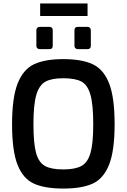

<svg xmlns="http://www.w3.org/2000/svg" viewBox="-20 -1088 735 1114"><path d="M50 -367Q50 -522 82.5 -604Q115 -686 178 -715.5Q241 -745 347 -745Q454 -745 517.5 -715.5Q581 -686 613 -604.5Q645 -523 645 -367Q645 -212 612.5 -131.5Q580 -51 517.5 -22.5Q455 6 347 6Q240 6 177 -22.5Q114 -51 82 -131.5Q50 -212 50 -367ZM521 -367Q521 -482 504.5 -539Q488 -596 452 -615Q416 -634 347 -634Q280 -634 244 -614.5Q208 -595 191 -538.5Q174 -482 174 -367Q174 -255 189.5 -200Q205 -145 241 -125Q277 -105 347 -105Q416 -105 452.5 -125Q489 -145 505 -200.5Q521 -256 521 -367ZM191 -822V-912Q191 -921 196 -926.5Q201 -932 210 -932H268Q277 -932 281.5 -926.5Q286 -921 286 -912V-822Q286 -803 268 -803H210Q202 -803 196.5 -808Q191 -813 191 -822ZM412 -822V-912Q412 -932 431 -932H488Q497 -932 502 -926.5Q507 -921 507 -912V-822Q507 -803 488 -803H431Q423 -803 417.5 -808Q412 -813 412 -822ZM213 -1068H488V-995H213Z"/></svg>

Font: Exo SemiBold
Style: Regular
Weight: 600
Designer: Natanael Gama
Foundry: Natanael Gama
Version: Version 1.500